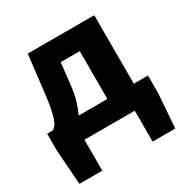

<svg xmlns="http://www.w3.org/2000/svg" viewBox="-155 -625 894 925"><g transform="rotate(-30 292.0 -162.0)"><path d="M152 0V172H25L11 -19V-115H42Q51 -120 59 -129.5Q67 -139 74 -159.5Q81 -180 87.5 -213Q94 -246 100 -299L123 -496H493V-115H572V-19L558 172H432V0ZM227 -266Q222 -217 211 -180Q200 -143 186 -115H346V-381H240Z"/></g></svg>

Font: Font
Style: ¶
Weight: 700
Designer: Paul D. Hunt
Foundry: Adobe Systems Incorporated
Version: Version 3.000